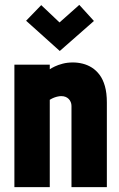

<svg xmlns="http://www.w3.org/2000/svg" viewBox="-20 -766 486 787"><path d="M365 -680 305 -746 224 -674 149 -745 87 -681 225 -557ZM273 -332V1H418V-346Q418 -385 410 -413Q402 -441 388 -459.5Q374 -478 356.5 -489Q339 -500 319 -505Q299 -510 279 -510Q256 -510 237 -505Q218 -500 204.5 -493.5Q191 -487 184 -482V-501H39V1H184V-357Q194 -363 202 -366Q210 -369 217.5 -370.5Q225 -372 231 -372Q241 -372 248.5 -369Q256 -366 261.5 -360.5Q267 -355 270 -347.5Q273 -340 273 -332Z"/></svg>

Font: Advent Pro ExtraBold
Style: Regular
Weight: 800
Designer: VivaRado, Andreas Kalpakidis
Foundry: VivaRado, Andreas Kalpakidis
Version: Version 3.000